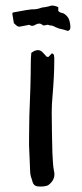

<svg xmlns="http://www.w3.org/2000/svg" viewBox="-20 -683 300 703"><path d="M171.9 -122.6 173.8 -89.4Q174.8 -71.3 177.7 -56.6Q179.2 -50.8 179.2 -44.9Q179.2 -22 157.7 -5.9Q152.3 -2 139.6 -0.5Q134.3 0 128.4 0Q123 0 117.7 -0.5Q104 -2.4 99.6 -15.6L96.7 -25.9L93.3 -35.6Q90.3 -47.4 90.3 -56.6L88.4 -103.5L86.4 -149.9V-174.3Q86.4 -211.9 87.4 -256.3L91.3 -363.3L92.3 -409.7L92.8 -456.1L93.3 -472.7L94.7 -489.7L101.6 -494.1Q105.5 -496.6 108.9 -497.6Q114.3 -499.5 118.7 -499.5Q129.4 -499.5 137.2 -490.2L143.6 -483.4L149.9 -476.1Q150.4 -475.6 152.8 -475.1L156.7 -474.1L163.1 -480.5L169.9 -487.8Q176.3 -485.8 177.7 -480.5L178.7 -470.7V-458Q178.7 -407.7 172.4 -332.5Q169.4 -300.3 169.4 -273.9V-266.6Q169.9 -191.4 171.9 -122.6ZM227.1 -621.6Q236.3 -610.4 237.8 -585Q237.8 -582.5 237.3 -578.6Q236.3 -575.7 235.4 -574.2Q231.4 -569.8 228 -569.8Q227.1 -569.8 225.6 -570.8Q219.7 -572.8 210.4 -575.2L195.8 -578.6L186 -582.5L176.8 -586.9L172.9 -588.4Q170.9 -589.4 169.9 -589.4H166.5Q163.1 -589.4 158.7 -591.3Q156.7 -592.3 154.3 -592.3Q151.4 -592.3 147 -590.8Q144 -589.8 141.1 -589.8Q136.7 -589.8 133.3 -593.3Q129.4 -596.7 123.5 -596.7Q118.2 -596.7 111.3 -593.3Q104 -588.4 97.7 -588.4Q92.8 -588.4 88.9 -591.3Q87.4 -592.3 85.4 -592.3L83 -591.3L51.8 -585.4H49.8Q46.4 -585.4 42.5 -587.9Q40.5 -589.4 37.1 -592.3L34.2 -595.2L30.8 -598.1L28.3 -613.3L25.9 -627.4L25.4 -631.3V-634.3L26.4 -636.2L27.3 -637.2L64.5 -644L75.7 -646L86.4 -647.5L96.7 -648.9H106.4Q118.2 -649.9 126 -652.8Q131.8 -655.8 143.6 -656.7L151.9 -658.2L160.6 -660.2Q165.5 -662.6 170.9 -662.6Q181.2 -662.6 193.4 -656.7V-643.1Q196.3 -639.6 200.2 -637.7L203.6 -636.2L207.5 -635.7Q217.3 -633.3 227.1 -621.6Z"/></svg>

Font: Kurland
Style: Regular
Weight: 400
Designer: GGBot
Version: 0.22